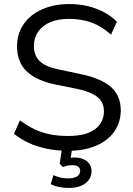

<svg xmlns="http://www.w3.org/2000/svg" viewBox="-20 -734 655 946"><path d="M315 9Q260 9 211.5 -1Q163 -11 122.5 -29.5Q82 -48 49 -75L78 -141Q112 -116 147.5 -98.5Q183 -81 224.5 -72.5Q266 -64 315 -64Q405 -64 448.5 -97.5Q492 -131 492 -186Q492 -215 478.5 -236Q465 -257 434.5 -272Q404 -287 355 -297L251 -318Q157 -338 110.5 -383.5Q64 -429 64 -505Q64 -568 96.5 -615Q129 -662 187.5 -688Q246 -714 321 -714Q369 -714 412 -704Q455 -694 491.5 -674.5Q528 -655 556 -627L527 -563Q482 -604 432 -622.5Q382 -641 320 -641Q267 -641 228.5 -625Q190 -609 168.5 -578.5Q147 -548 147 -508Q147 -460 176.5 -432Q206 -404 273 -391L377 -369Q478 -348 526.5 -305.5Q575 -263 575 -190Q575 -132 543.5 -86.5Q512 -41 453.5 -16Q395 9 315 9ZM319 192Q293 192 269.5 187Q246 182 230 173L243 129Q262 137 278 141Q294 145 317 145Q343 145 359 135.5Q375 126 375 108Q375 95 366 87.5Q357 80 337 80Q326 80 316 81.5Q306 83 290 89L274 73L288 -20H339L326 55L302 49Q314 46 325.5 44Q337 42 347 42Q372 42 390.5 50Q409 58 420 73Q431 88 431 110Q431 134 417 153Q403 172 378 182Q353 192 319 192Z"/></svg>

Font: NunitoSans1
Style: Book
Weight: 400
Designer: Vernon Adams
Foundry: Vernon Adams
Version: Version 3.101;gftools[0.9.27]